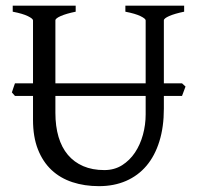

<svg xmlns="http://www.w3.org/2000/svg" viewBox="-20 -635 694 670"><path d="M344.2 -41.5Q378.9 -41.5 405.8 -58.3Q432.6 -75.2 450.9 -102.5Q469.2 -129.9 478.8 -164.8Q488.3 -199.7 488.3 -235.8V-300.3H173.3V-241.2Q173.3 -194.3 184.3 -157.2Q195.3 -120.1 217 -94.5Q238.8 -68.8 270.5 -55.2Q302.2 -41.5 344.2 -41.5ZM622.6 -594.2Q589.4 -587.4 570.6 -579.1Q551.8 -570.8 551.8 -564V-344.2H615.2L627.4 -333L615.2 -300.3H551.8V-255.9Q551.8 -191.9 536.1 -141.6Q520.5 -91.3 491.2 -56.6Q461.9 -22 419.9 -3.7Q377.9 14.6 325.2 14.6Q274.9 14.6 232.7 0.7Q190.4 -13.2 159.9 -41.7Q129.4 -70.3 112.3 -113.8Q95.2 -157.2 95.2 -216.8V-300.3H32.2L21.5 -312.5Q23.9 -319.8 26.6 -328.1Q29.3 -336.4 32.2 -344.2H95.2V-564Q95.2 -569.8 77.4 -578.6Q59.6 -587.4 24.4 -594.2V-615.2H244.1V-594.2Q210.9 -587.4 192.1 -579.1Q173.3 -570.8 173.3 -564V-344.2H488.3V-564Q488.3 -569.8 470.5 -578.6Q452.6 -587.4 417.5 -594.2V-615.2H622.6Z"/></svg>

Font: Noto Serif Devanagari
Style: Bold
Weight: 700
Designer: Monotype Design Team
Foundry: Monotype Imaging Inc.
Version: Version 1.01